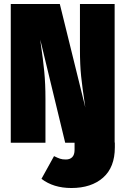

<svg xmlns="http://www.w3.org/2000/svg" viewBox="-20 -716 630 963"><path d="M556 -1V23Q556 123 497 175Q438 227 338 227Q248 227 188 181L251 67Q269 76 281 80Q293 84 310 84Q331 84 342.5 72Q354 60 354 36V0H307L182 -517L185 -493Q196 -419 202 -357Q208 -295 208 -220V0H34V-696H280L408 -177L405 -197Q393 -276 387 -333Q381 -390 381 -467V-696H555V-1Z"/></svg>

Font: Fira Sans Condensed Black
Style: Regular
Weight: 900
Width: 3
Designer: Carrois Corporate & Edenspiekermann AG
Foundry: Carrois Corporate GbR & Edenspiekermann AG
Version: Version 4.203